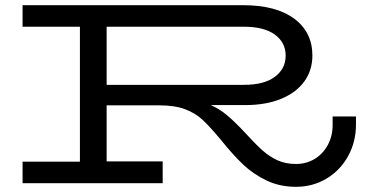

<svg xmlns="http://www.w3.org/2000/svg" viewBox="-20 -706 1405 740"><path d="M1352 -257V-226Q1352 -160 1322 -105Q1292 -50 1239 -18Q1186 14 1121 14Q1058 14 1007 -10.5Q956 -35 917 -72Q878 -109 833 -165Q788 -219 760.5 -244.5Q733 -270 693.5 -285Q654 -300 593 -300H391V-84H607V0H67V-83H288V-603H67V-686H917Q1044 -686 1114 -634Q1184 -582 1184 -492Q1184 -436 1153.5 -393Q1123 -350 1064.5 -325.5Q1006 -301 925 -301H792Q823 -288 853 -263.5Q883 -239 924 -195Q964 -151 991.5 -126.5Q1019 -102 1050 -88Q1081 -74 1121 -74Q1160 -74 1192 -93Q1224 -112 1243 -146.5Q1262 -181 1262 -224V-257ZM391 -603V-379H920Q998 -379 1039.5 -410Q1081 -441 1081 -492Q1081 -542 1039.5 -572.5Q998 -603 920 -603Z"/></svg>

Font: BioRhyme Expanded
Style: Regular
Weight: 400
Width: 7
Designer: Aoife Mooney
Foundry: Aoife Mooney Type
Version: Version 1.000